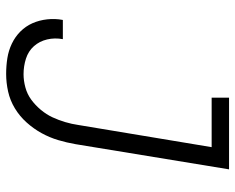

<svg xmlns="http://www.w3.org/2000/svg" viewBox="-92 -684 783 640"><g transform="rotate(90 300.0 -363.5)"><path d="M226 8Q199 8 173.5 4Q148 0 125 -11Q102 -22 84.5 -39.5Q67 -57 57 -79.5Q47 -102 44 -128.5Q41 -155 46 -181H110Q105 -154 111 -128.5Q117 -103 133.5 -84.5Q150 -66 175 -58Q200 -50 227 -50Q248 -50 270.5 -56Q293 -62 311.5 -75.5Q330 -89 345.5 -107.5Q361 -126 370.5 -146.5Q380 -167 386.5 -189Q393 -211 396 -232L470 -677H305V-735H544L460 -223Q455 -194 446.5 -165.5Q438 -137 423.5 -110.5Q409 -84 388 -60.5Q367 -37 340.5 -21Q314 -5 284.5 1.5Q255 8 226 8Z"/></g></svg>

Font: Iosevka Etoile Light
Style: Italic
Weight: 300
Italic angle: -9°
Designer: Belleve Invis
Foundry: Belleve Invis
Version: Version 22.1.2; ttfautohint (v1.8.4)